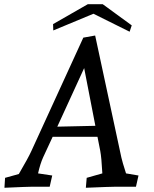

<svg xmlns="http://www.w3.org/2000/svg" viewBox="-20 -883 729 908"><path d="M4 -42 69 -60Q114 -137 128 -168L374 -705L430 -715L554 -138Q558 -119 576 -63L635 -53L623 0H528Q504 0 386 5L390 -42L464 -63Q460 -139 454 -170L441 -236H229L184 -139Q170 -108 160 -63L227 -53L215 0H133Q111 0 1 5ZM431 -288 378 -561 251 -284ZM422 -818 232 -739 231 -769 395 -863H466L603 -763L593 -733Z"/></svg>

Font: Andada Pro
Style: Italic
Weight: 400
Italic angle: -7°
Designer: Carolina Giovagnoli
Foundry: Huerta Tipografica
Version: Version 3.005; ttfautohint (v1.8.4)